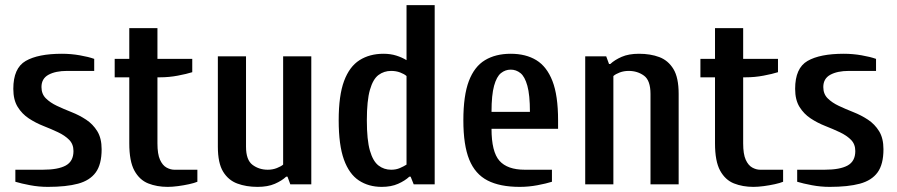

<svg xmlns="http://www.w3.org/2000/svg" viewBox="-20 -720 3502 750"><path d="M167 10Q132 10 97.5 3.5Q63 -3 40 -10V-57H147Q207 -57 237 -73.5Q267 -90 267 -130Q267 -157 250 -174Q233 -191 206.5 -203.5Q180 -216 149.5 -228Q119 -240 92.5 -257.5Q66 -275 49 -302.5Q32 -330 32 -373Q32 -454 80.5 -482Q129 -510 222 -510Q257 -510 291.5 -504Q326 -498 348 -490V-443H242Q197 -443 169.5 -428Q142 -413 142 -380Q142 -353 159 -336Q176 -319 202.5 -306.5Q229 -294 259.5 -282Q290 -270 316.5 -252.5Q343 -235 360 -207.5Q377 -180 377 -137Q377 -78 354 -46.5Q331 -15 285 -2.5Q239 10 167 10Z M635 10Q593 10 559 -3.5Q525 -17 505 -53.5Q485 -90 485 -160V-418H428V-490H485V-610H595V-490H731V-438Q709 -431 674.5 -424.5Q640 -418 605 -418H595V-160Q595 -118 605 -96Q615 -74 630.5 -65.5Q646 -57 661 -57H751V-10Q739 -5 718.5 -0.5Q698 4 675.5 7Q653 10 635 10Z M986 10Q942 10 907 -3Q872 -16 851.5 -49.5Q831 -83 831 -147V-500H941V-147Q941 -95 966.5 -76Q992 -57 1026 -57Q1045 -57 1061.5 -63.5Q1078 -70 1086 -77V-500H1196V0H1114L1103 -30H1098Q1081 -14 1053.5 -2Q1026 10 986 10Z M1471 10Q1420 10 1382 -15Q1344 -40 1323.5 -96.5Q1303 -153 1303 -250Q1303 -347 1324 -403.5Q1345 -460 1384.5 -485Q1424 -510 1478 -510Q1505 -510 1527.5 -503Q1550 -496 1568 -485V-700H1678V0H1596L1584 -30H1579Q1562 -14 1535 -2Q1508 10 1471 10ZM1508 -57Q1527 -57 1542 -63.5Q1557 -70 1568 -77V-423Q1559 -431 1543 -437Q1527 -443 1508 -443Q1480 -443 1458.5 -427Q1437 -411 1425 -369Q1413 -327 1413 -250Q1413 -173 1425 -131.5Q1437 -90 1458.5 -73.5Q1480 -57 1508 -57Z M2010 10Q1933 10 1884.5 -15Q1836 -40 1813 -96.5Q1790 -153 1790 -250Q1790 -347 1811.5 -403.5Q1833 -460 1874.5 -485Q1916 -510 1975 -510Q2034 -510 2075 -485Q2116 -460 2138 -403.5Q2160 -347 2160 -250V-217H1900Q1900 -127 1931 -92Q1962 -57 2030 -57H2136V-10Q2114 -3 2079.5 3.5Q2045 10 2010 10ZM1900 -283H2050Q2050 -349 2040 -385Q2030 -421 2013 -434.5Q1996 -448 1975 -448Q1954 -448 1937 -434.5Q1920 -421 1910 -385Q1900 -349 1900 -283Z M2266 0V-500H2348L2359 -470H2364Q2381 -486 2408.5 -498Q2436 -510 2476 -510Q2521 -510 2555.5 -497Q2590 -484 2610.5 -450.5Q2631 -417 2631 -353V0H2521V-353Q2521 -406 2495.5 -424.5Q2470 -443 2436 -443Q2417 -443 2401 -437Q2385 -431 2376 -423V0Z M2923 10Q2881 10 2847 -3.5Q2813 -17 2793 -53.5Q2773 -90 2773 -160V-418H2716V-490H2773V-610H2883V-490H3019V-438Q2997 -431 2962.5 -424.5Q2928 -418 2893 -418H2883V-160Q2883 -118 2893 -96Q2903 -74 2918.5 -65.5Q2934 -57 2949 -57H3039V-10Q3027 -5 3006.5 -0.5Q2986 4 2963.5 7Q2941 10 2923 10Z M3221 10Q3186 10 3151.5 3.5Q3117 -3 3094 -10V-57H3201Q3261 -57 3291 -73.5Q3321 -90 3321 -130Q3321 -157 3304 -174Q3287 -191 3260.5 -203.5Q3234 -216 3203.5 -228Q3173 -240 3146.5 -257.5Q3120 -275 3103 -302.5Q3086 -330 3086 -373Q3086 -454 3134.5 -482Q3183 -510 3276 -510Q3311 -510 3345.5 -504Q3380 -498 3402 -490V-443H3296Q3251 -443 3223.5 -428Q3196 -413 3196 -380Q3196 -353 3213 -336Q3230 -319 3256.5 -306.5Q3283 -294 3313.5 -282Q3344 -270 3370.5 -252.5Q3397 -235 3414 -207.5Q3431 -180 3431 -137Q3431 -78 3408 -46.5Q3385 -15 3339 -2.5Q3293 10 3221 10Z"/></svg>

Font: Cuprum SemiBold
Style: Regular
Weight: 600
Designer: Jovanny Lemonad
Foundry: Jovanny Lemonad
Version: Version 3.000